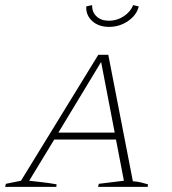

<svg xmlns="http://www.w3.org/2000/svg" viewBox="-41 -730 672 750"><path d="M478 -22Q494 -21 509 -17.5Q524 -14 537 -10L536 0H342L345 -12L443 -24L412 -185H171L73 -24Q99 -21 125.5 -18Q152 -15 180 -10L179 0H-21L-18 -12L41 -24L343 -516H382ZM187 -212H407L354 -488ZM385 -625Q344 -625 319 -648Q294 -671 296 -705L319 -710Q318 -683 336 -666Q354 -649 385 -649Q416 -649 442.5 -666.5Q469 -684 479 -710L501 -705Q493 -671 459.5 -648Q426 -625 385 -625Z"/></svg>

Font: Piazzolla SC Thin
Style: Italic
Weight: 100
Italic angle: -11.3°
Designer: Juan Pablo del Peral
Foundry: Huerta Tipografica
Version: Version 1.330